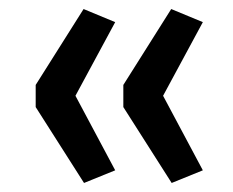

<svg xmlns="http://www.w3.org/2000/svg" viewBox="-20 -484 515 425"><path d="M166 -79 59 -247V-296L165 -464L235 -435L147 -272L235 -107ZM360 -79 253 -247V-296L359 -464L429 -435L341 -272L429 -107Z"/></svg>

Font: Nunito Sans 12pt ExtraLight 7pt Medium
Style: Regular
Weight: 500
Version: Version 3.101;gftools[0.9.27]